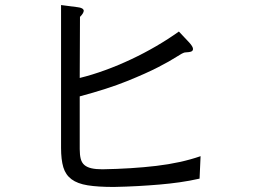

<svg xmlns="http://www.w3.org/2000/svg" viewBox="-20 -709 1040 761"><path d="M296 -327V-118Q296 -95 300 -79.5Q304 -64 314.5 -55Q325 -46 342.5 -42Q360 -38 386 -38Q502 -40 599.5 -51.5Q697 -63 775 -90L771 -1Q731 8 692 13.5Q653 19 612 22.5Q571 26 526.5 28.5Q482 31 431 32Q368 32 327.5 25.5Q287 19 263.5 1.5Q240 -16 231 -46Q222 -76 222 -123V-689Q265 -683 287.5 -680.5Q310 -678 312 -667Q312 -657 297 -642L296 -400Q345 -412 397 -431Q449 -450 500 -474Q551 -498 599 -526Q647 -554 689 -584Q715 -557 730 -540.5Q745 -524 745 -515Q745 -508 738.5 -505Q732 -502 712 -501Q703 -499 678.5 -483Q654 -467 606.5 -442.5Q559 -418 483.5 -387.5Q408 -357 296 -327Z"/></svg>

Font: D2Coding ligature
Style: Regular
Weight: 400
Monospace: yes
Designer: Yong-Rak Park; Jeong-Hwan Yoon; Sang-Min Lee;
Foundry: NHN Corporation
Version: Version 1.3.2; Build 20180524